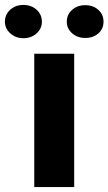

<svg xmlns="http://www.w3.org/2000/svg" viewBox="-84 -759 440 779"><path d="M11 -739Q43 -739 64.5 -719.5Q86 -700 86 -671Q86 -643 64.5 -623.5Q43 -604 11 -604Q-20 -604 -42 -623.5Q-64 -643 -64 -671Q-64 -700 -42.5 -719.5Q-21 -739 11 -739ZM262 -738Q294 -738 315 -719Q336 -700 336 -671Q336 -642 315 -623.5Q294 -605 262 -605Q230 -605 208.5 -624Q187 -643 187 -671Q187 -700 208.5 -719Q230 -738 262 -738ZM55 -541H217V0H55Z"/></svg>

Font: Freesentation 9 Black
Style: Regular
Weight: 900
Designer: glyphs from Roboto by Christian Robertson / Hangul glyphs from Noto Sans CJK(Source Han Sans) by Jang Soo-young and Kang
Foundry: PT&
Version: Version 2.001